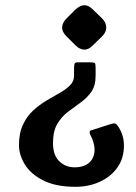

<svg xmlns="http://www.w3.org/2000/svg" viewBox="-20 -503 524 739"><path d="M408 -26Q418 -29 423 -27.5Q428 -26 432 -20Q443 -6 450 14Q457 34 457 58Q457 106 432 141.5Q407 177 364.5 196.5Q322 216 271 216Q194 216 145.5 191Q97 166 75 129Q53 92 53 56Q53 9 68.5 -23.5Q84 -56 108 -78Q132 -100 159 -116Q186 -132 210 -145.5Q234 -159 249.5 -174.5Q265 -190 265 -211Q265 -228 265 -237Q265 -246 266 -252Q266 -263 277 -263H332Q337 -263 342 -261.5Q347 -260 347 -255Q348 -249 348 -237Q348 -225 348 -211Q348 -173 331.5 -149.5Q315 -126 290.5 -108.5Q266 -91 241.5 -72.5Q217 -54 200.5 -26Q184 2 184 48Q184 94 208 117.5Q232 141 267 141Q304 141 324 122.5Q344 104 344 73Q344 61 340 46Q336 31 327 15Q326 13 325.5 10Q325 7 325 6Q325 1 327 0Q329 -1 333 -2ZM338 -329Q322 -312 305 -312Q287 -312 270 -329L236 -363Q219 -380 219 -397Q219 -414 236 -432L270 -466Q289 -483 305 -483Q321 -483 338 -466L373 -432Q389 -416 389 -397Q389 -379 373 -363Z"/></svg>

Font: Young Serif
Style: Regular
Weight: 400
Designer: Bastien Sozeau
Foundry: NBR — Bastien Sozeau
Version: Version 3.004; ttfautohint (v1.8.4.7-5d5b);gftools[0.9.33]